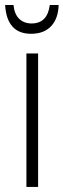

<svg xmlns="http://www.w3.org/2000/svg" viewBox="-34 -742 252 762"><path d="M198.7 -722.2Q197.3 -668.5 168.9 -638.2Q140.6 -607.9 89.4 -607.9Q-6.8 -607.9 -13.7 -722.2H19.5Q23.4 -685.5 42 -667.5Q61.5 -648.9 91.3 -648.9Q154.3 -648.9 163.6 -722.2ZM117.2 0H70.8V-529.8H117.2Z"/></svg>

Font: Germano
Style: Regular
Weight: 300
Width: 3
Foundry: Ascender Corporation
Version: Version 1.10; ttfautohint (v1.5)